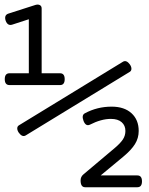

<svg xmlns="http://www.w3.org/2000/svg" viewBox="-20 -700 640 826"><path d="M344.7 -212.4Q330.1 -204.6 339.4 -179.7Q349.1 -155.3 366.7 -163.6Q415.5 -188.5 457 -188.5Q487.3 -188.5 503.4 -174.3Q519.5 -160.2 519.5 -136.7Q519.5 -116.7 508.8 -100.3Q498 -84 475.1 -64.5L339.4 49.8Q326.7 60.1 326.7 76.2Q326.7 105.5 346.2 105.5H570.8Q590.8 105.5 590.8 80.1Q590.8 54.7 570.8 54.7H413.1L510.3 -25.9Q544.4 -54.2 560.5 -79.8Q576.7 -105.5 576.7 -136.7Q576.7 -184.6 545.7 -212.9Q514.6 -241.2 460.4 -241.2Q397.9 -241.2 344.7 -212.4ZM61 -160.6Q54.2 -156.2 54.2 -147.5Q54.2 -138.7 61 -128.9Q75.7 -108.9 90.3 -117.2L538.6 -391.1Q545.4 -395.5 545.4 -404.3Q545.4 -413.1 538.6 -422.9Q523.9 -442.9 509.3 -434.6ZM104 -384.8H21Q0.5 -384.8 0.5 -359.4Q0.5 -334 21 -334H238.3Q258.3 -334 258.3 -359.4Q258.3 -384.8 238.3 -384.8H159.2V-663.6Q159.2 -674.3 151.1 -678.2Q143.1 -682.1 132.3 -678.7L16.6 -641.6Q-3.4 -635.3 4.4 -610.8Q13.2 -587.4 33.2 -594.2L104 -617.2Z"/></svg>

Font: Courier Prime Code
Style: Regular
Weight: 400
Designer: Alan Dague-Greene
Foundry: Quote-Unquote Apps
Version: Version 3.18